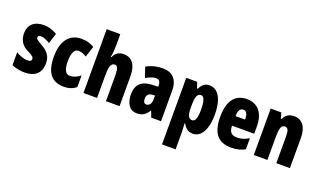

<svg xmlns="http://www.w3.org/2000/svg" viewBox="-95 -1335 3576 2149"><g transform="rotate(20 1693.5 -260.0)"><path d="M372 -170C372 -255 326 -304 259 -342C188 -384 181 -390 181 -408C181 -426 192 -434 215 -434C253 -434 291 -415 324 -393L364 -516C311 -547 262 -563 205 -563C90 -563 25 -503 25 -400C25 -322 60 -265 128 -231C205 -193 211 -179 211 -161C211 -138 196 -129 166 -129C116 -129 66 -150 26 -174V-21C77 2 129 10 183 10C302 10 372 -51 372 -170Z M650 10C705 10 752 -6 792 -39V-177C752 -145 710 -128 668 -128C618 -128 592 -177 592 -274C592 -371 620 -425 664 -425C698 -425 730 -414 763 -392L806 -521C762 -549 714 -563 653 -563C495 -563 428 -435 428 -274C428 -78 501 10 650 10Z M1041 -621V-760H879V0H1041V-253C1041 -367 1051 -419 1104 -419C1133 -419 1147 -382 1147 -308V0H1309V-360C1309 -489 1253 -563 1157 -563C1098 -563 1059 -537 1037 -485H1028C1037 -529 1041 -575 1041 -621Z M1624 -563C1548 -563 1481 -545 1427 -513L1469 -393C1518 -421 1556 -434 1588 -434C1624 -434 1641 -411 1641 -366V-352L1569 -349C1448 -344 1383 -287 1383 -169C1383 -79 1419 10 1514 10C1583 10 1620 -17 1656 -73H1659L1686 0H1803V-363C1803 -498 1734 -563 1624 -563ZM1611 -245 1641 -247V-198C1641 -151 1616 -119 1584 -119C1558 -119 1545 -138 1545 -176C1545 -220 1567 -243 1611 -245Z M2180 -563C2131 -563 2101 -550 2064 -482H2056L2032 -553H1902V240H2064V35C2064 14 2062 -21 2059 -71H2064C2094 -14 2134 10 2184 10C2282 10 2344 -98 2344 -275C2344 -454 2283 -563 2180 -563ZM2126 -428C2161 -428 2180 -378 2180 -273C2180 -177 2162 -129 2125 -129C2082 -129 2064 -168 2064 -256V-288C2064 -388 2082 -428 2126 -428Z M2622 -562C2481 -562 2408 -459 2408 -274C2408 -90 2477 10 2637 10C2701 10 2755 -2 2803 -30V-162C2752 -131 2712 -119 2661 -119C2597 -119 2567 -151 2567 -225H2831V-310C2831 -472 2754 -562 2622 -562ZM2626 -437C2659 -437 2681 -409 2681 -339H2567C2567 -411 2592 -437 2626 -437Z M3186 -563C3127 -563 3087 -537 3062 -485H3053L3035 -553H2908V0H3070V-253C3070 -378 3082 -419 3128 -419C3168 -419 3176 -381 3176 -308V0H3338V-360C3338 -489 3282 -563 3186 -563Z"/></g></svg>

Font: Noto Sans Arabic UI XCn Bk
Style: Regular
Weight: 900
Width: 2
Designer: Monotype Design Team, Nadine Chahine and Nizar Qandah
Foundry: Monotype Imaging Inc.
Version: Version 2.010